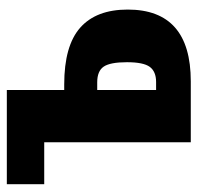

<svg xmlns="http://www.w3.org/2000/svg" viewBox="-28 -542 571 554"><g transform="rotate(-90 257.0 -265.5)"><path d="M290 -365.2Q401.4 -365.2 453.6 -319.1Q505.9 -272.9 505.9 -182.1Q505.9 0 298.8 0H123V-422.9H2V-530.8H273.9V-365.2ZM296.9 -100.1Q327.1 -100.1 340.6 -118.4Q354 -136.7 354 -184.1Q354 -232.4 341.3 -251.2Q328.6 -270 295.9 -270H273.9V-100.1Z"/></g></svg>

Font: Fira Sans Compressed
Style: Bold
Weight: 700
Width: 1
Designer: Carrois Corporate & Edenspiekermann AG
Foundry: Carrois Corporate GbR & Edenspiekermann AG
Version: Version 4.203;PS 004.203;hotconv 1.0.88;makeotf.lib2.5.64775